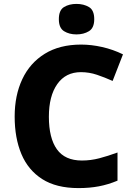

<svg xmlns="http://www.w3.org/2000/svg" viewBox="-20 -952 683 982"><path d="M394 -583Q316 -583 273 -522Q230 -461 230 -355Q230 -246 271 -188.5Q312 -131 399 -131Q444 -131 488 -142.5Q532 -154 581 -172V-28Q533 -8 485.5 1Q438 10 382 10Q268 10 196 -36Q124 -82 89.5 -164Q55 -246 55 -356Q55 -464 94 -547Q133 -630 209 -677Q285 -724 395 -724Q447 -724 502.5 -711.5Q558 -699 609 -674L556 -538Q516 -556 476 -569.5Q436 -583 394 -583ZM371 -932Q408 -932 435 -916Q462 -900 462 -854Q462 -809 435 -792.5Q408 -776 371 -776Q334 -776 307.5 -792.5Q281 -809 281 -854Q281 -900 307.5 -916Q334 -932 371 -932Z"/></svg>

Font: Noto Sans Gujarati ExtraBold
Style: Regular
Weight: 800
Designer: Jelle Bosma - Monotype Design Team, Universal Thirst
Foundry: Monotype Imaging Inc.
Version: Version 2.106; ttfautohint (v1.8.4.7-5d5b)